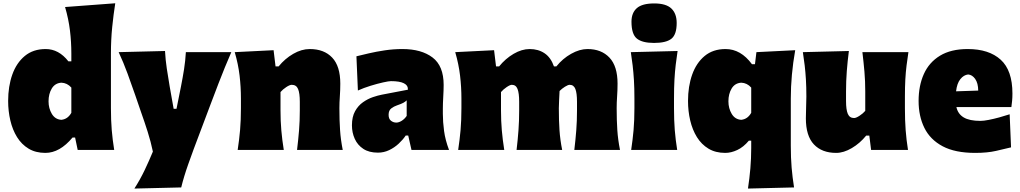

<svg xmlns="http://www.w3.org/2000/svg" viewBox="-20 -899 6116 1151"><path d="M252 17.6Q193.8 17.6 151.6 -7.8Q109.4 -33.2 82.3 -76.9Q55.2 -120.6 42 -176.8Q28.8 -232.9 28.8 -293.9Q28.8 -381.3 53.7 -451.7Q78.6 -522 128.7 -563.5Q178.7 -605 253.9 -605Q332.5 -605 390.1 -531.2H407.7V-577.6Q407.7 -647.5 399.4 -716.1Q391.1 -784.7 370.1 -856.9L670.9 -879.4Q660.2 -811.5 652.6 -736.1Q645 -660.6 645 -577.6V-250.5Q645 -177.2 649.9 -119.1Q654.8 -61 664.6 0H445.8L430.2 -74.7H415Q338.4 17.6 252 17.6ZM348.1 -180.7Q368.7 -183.1 383.3 -194.1Q397.9 -205.1 407.7 -222.7V-374Q382.8 -401.9 348.1 -403.3Q310.1 -400.9 290.5 -368.7Q271 -336.4 271 -291.5Q271 -249.5 290.8 -216.3Q310.5 -183.1 348.1 -180.7Z M785.6 231.4Q820.3 177.2 847.2 120.8Q874 64.5 896.5 9.8Q884.3 -48.8 865.5 -108.2Q846.7 -167.5 826.7 -223.6L790.5 -329.1Q769 -391.6 744.6 -458Q720.2 -524.4 691.4 -586.4L969.2 -593.3Q972.2 -538.6 980 -487.3Q987.8 -436 997.1 -381.3L1021 -246.6H1038.1L1064.9 -380.4Q1075.2 -432.6 1083.3 -483.4Q1091.3 -534.2 1094.2 -586.4H1366.7Q1346.2 -539.1 1328.1 -495.1Q1310.1 -451.2 1289.8 -398.4Q1269.5 -345.7 1241.7 -272L1179.7 -107.4Q1137.2 3.9 1109.4 82.8Q1081.5 161.6 1066.4 224.6Z M1404.8 0Q1414.1 -61 1419.2 -119.1Q1424.3 -177.2 1424.3 -250.5V-308.6Q1424.3 -377 1416.3 -445.6Q1408.2 -514.2 1387.2 -586.4L1620.1 -598.1L1631.8 -501H1650.4Q1688 -547.4 1737.8 -576.2Q1787.6 -605 1836.9 -605Q1922.9 -605 1971.4 -553.7Q2020 -502.4 2020 -397.5Q2020 -358.9 2017.3 -321.3Q2014.6 -283.7 2014.6 -250.5Q2014.6 -177.2 2018.6 -119.1Q2022.5 -61 2034.7 0H1760.7Q1768.1 -61 1772.7 -117.4Q1777.3 -173.8 1777.3 -236.8V-288.6Q1777.3 -340.8 1766.8 -365.7Q1756.3 -390.6 1729 -390.6Q1716.8 -390.6 1695.8 -376.7Q1674.8 -362.8 1661.6 -347.2V-236.8Q1661.6 -173.8 1666.5 -117.4Q1671.4 -61 1681.2 0Z M2245.6 16.1Q2192.4 16.1 2158 -6.6Q2123.5 -29.3 2106.7 -66.7Q2089.8 -104 2089.8 -147.5Q2089.8 -198.7 2108.6 -232.4Q2127.4 -266.1 2156 -286.1Q2184.6 -306.2 2215.3 -316.7Q2246.1 -327.1 2269.5 -331.5L2425.3 -361.3Q2428.2 -412.6 2323.7 -412.6Q2310.5 -412.6 2276.6 -405Q2242.7 -397.5 2201.4 -384.8Q2160.2 -372.1 2125.5 -356.4L2116.7 -561.5Q2146.5 -568.8 2190.4 -579.1Q2234.4 -589.4 2286.6 -597.2Q2338.9 -605 2392.6 -605Q2506.3 -605 2573 -554.4Q2639.6 -503.9 2639.6 -390.1Q2639.6 -360.4 2637.2 -318.8Q2634.8 -277.3 2634.8 -248V-216.3Q2634.8 -168 2642.1 -113.8Q2649.4 -59.6 2671.9 0H2446.8L2427.2 -86.4H2412.1Q2395.5 -61.5 2370.1 -37.8Q2344.7 -14.2 2313 1Q2281.2 16.1 2245.6 16.1ZM2355.5 -164.1Q2371.1 -164.1 2388.4 -175Q2405.8 -186 2418 -204.1V-297.4Q2410.2 -289.6 2398.4 -283Q2386.7 -276.4 2359.4 -267.1Q2341.3 -261.2 2325.4 -249Q2309.6 -236.8 2309.6 -210.9Q2309.6 -186 2324 -175Q2338.4 -164.1 2355.5 -164.1Z M3422.9 0Q3430.2 -61 3434.6 -117.4Q3439 -173.8 3439 -236.8V-288.6Q3439 -340.8 3429.2 -365.7Q3419.4 -390.6 3395 -390.6Q3385.3 -390.6 3366.9 -379.2Q3348.6 -367.7 3334.5 -353.5Q3333.5 -326.7 3331.8 -300.3Q3330.1 -273.9 3330.1 -250.5Q3330.1 -177.2 3334 -119.1Q3337.9 -61 3350.1 0H3076.7Q3084 -61 3088.1 -117.4Q3092.3 -173.8 3092.3 -236.8V-288.6Q3092.3 -340.8 3082.5 -365.7Q3072.8 -390.6 3048.3 -390.6Q3037.6 -390.6 3017.1 -376.7Q2996.6 -362.8 2983.4 -347.2V-236.8Q2983.4 -173.8 2988.3 -117.4Q2993.2 -61 3002.9 0H2726.6Q2735.8 -61 2741 -119.1Q2746.1 -177.2 2746.1 -250.5V-308.6Q2746.1 -377 2738 -445.6Q2730 -514.2 2709 -586.4L2941.9 -598.1L2953.6 -501H2972.2Q3009.8 -547.4 3058.8 -576.2Q3107.9 -605 3155.3 -605Q3207 -605 3244.6 -579.6Q3282.2 -554.2 3300.8 -501H3315.4Q3353 -547.9 3403.8 -576.4Q3454.6 -605 3502 -605Q3585 -605 3633.5 -553.7Q3682.1 -502.4 3682.1 -397.5Q3682.1 -358.9 3679.4 -321.3Q3676.8 -283.7 3676.8 -250.5Q3676.8 -177.2 3680.7 -119.1Q3684.6 -61 3696.8 0Z M3763.7 0Q3772.9 -61 3778.1 -119.1Q3783.2 -177.2 3783.2 -250.5V-308.6Q3783.2 -371.1 3780.3 -418.5Q3777.3 -465.8 3772.7 -505.9Q3768.1 -545.9 3761.7 -586.4L4042 -593.3Q4035.6 -551.8 4030.8 -510.7Q4025.9 -469.7 4023.2 -421.4Q4020.5 -373 4020.5 -308.6V-250.5Q4020.5 -177.2 4025.1 -119.1Q4029.8 -61 4039.6 0ZM3900.9 -641.6Q3830.1 -641.6 3797.9 -667.7Q3765.6 -693.8 3765.6 -769Q3765.6 -821.8 3797.6 -850.1Q3829.6 -878.4 3901.9 -878.4Q3973.1 -878.4 4004.9 -847.9Q4036.6 -817.4 4036.6 -761.2Q4036.6 -691.9 4004.9 -666.7Q3973.1 -641.6 3900.9 -641.6Z M4463.9 231.4Q4473.1 170.4 4478.3 110.6Q4483.4 50.8 4483.4 -12.2V-55.7H4469.2Q4437 -17.1 4399.9 0.2Q4362.8 17.6 4327.6 17.6Q4269.5 17.6 4227.3 -7.8Q4185.1 -33.2 4158 -76.9Q4130.9 -120.6 4117.7 -176.8Q4104.5 -232.9 4104.5 -293.9Q4104.5 -381.3 4129.4 -451.7Q4154.3 -522 4204.3 -563.5Q4254.4 -605 4329.6 -605Q4420.9 -605 4487.8 -514.2H4505.9L4514.6 -586.4L4747.1 -598.1Q4720.7 -448.7 4720.7 -308.6V-25.9Q4720.7 47.4 4725.6 105.5Q4730.5 163.6 4740.2 224.6ZM4423.8 -180.7Q4444.3 -183.1 4459 -194.1Q4473.6 -205.1 4483.4 -222.7V-374Q4458.5 -401.9 4423.8 -403.3Q4385.7 -400.9 4366.2 -368.7Q4346.7 -336.4 4346.7 -291.5Q4346.7 -249.5 4366.5 -216.3Q4386.2 -183.1 4423.8 -180.7Z M4992.7 17.6Q4907.2 17.6 4859.1 -33.4Q4811 -84.5 4811 -189.5Q4811 -228 4812.5 -257.3Q4814 -286.6 4814 -319.8Q4814 -377.4 4811.3 -422.1Q4808.6 -466.8 4804 -506.3Q4799.3 -545.9 4793 -586.4L5068.8 -593.3Q5061 -532.2 5056.4 -472.9Q5051.8 -413.6 5051.8 -351.1V-293Q5051.8 -241.2 5062.5 -216.3Q5073.2 -191.4 5100.1 -191.4Q5111.8 -191.4 5132.8 -205.1Q5153.8 -218.8 5167 -234.4V-351.1Q5167 -413.6 5162.1 -469.5Q5157.2 -525.4 5149.9 -586.4H5425.8Q5419.4 -545.9 5414.6 -506.3Q5409.7 -466.8 5407.2 -422.1Q5404.8 -377.4 5404.8 -319.8V-250.5Q5404.8 -177.2 5409.2 -119.1Q5413.6 -61 5423.3 0H5202.1L5191.4 -85.9H5172.4Q5135.3 -40 5086.4 -11.2Q5037.6 17.6 4992.7 17.6Z M5826.2 17.6Q5705.6 17.6 5630.9 -22.2Q5556.2 -62 5521.5 -132.3Q5486.8 -202.6 5486.8 -293.9Q5486.8 -385.3 5518.3 -455.3Q5549.8 -525.4 5615.2 -565.2Q5680.7 -605 5781.2 -605Q5908.7 -605 5979 -541Q6049.3 -477.1 6049.3 -338.4Q6049.3 -313.5 6047.4 -294.7Q6045.4 -275.9 6043 -257.3H5713.4Q5722.2 -216.3 5756.8 -195.3Q5791.5 -174.3 5857.4 -174.3Q5876.5 -174.3 5906.7 -180.2Q5937 -186 5970.7 -195.3Q6004.4 -204.6 6032.7 -213.9L6041 -15.6Q6002.9 -6.3 5950.9 5.6Q5898.9 17.6 5826.2 17.6ZM5844.2 -356Q5843.8 -400.4 5826.2 -425.5Q5808.6 -450.7 5783.7 -452.6Q5757.3 -449.7 5737.1 -424.6Q5716.8 -399.4 5711.4 -351.6Z"/></svg>

Font: Pinar-DS1-FD Black
Style: Regular
Weight: 900
Designer: Amin Abedi
Version: Version 2.000